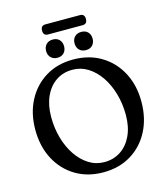

<svg xmlns="http://www.w3.org/2000/svg" viewBox="-139 -1075 1037 1196"><g transform="rotate(-15 379.5 -477.0)"><path d="M376 -713Q478.5 -713 556 -666.5Q633.5 -620 677 -538Q720.5 -456 720.5 -350.5Q720.5 -243 677.5 -160.5Q634.5 -78 557.8 -31.5Q481 15 379.5 15Q277.5 15 200.2 -31.8Q123 -78.5 79.8 -160.8Q36.5 -243 36.5 -350.5Q36.5 -455.5 79.2 -537.5Q122 -619.5 198.5 -666.2Q275 -713 376 -713ZM605.5 -295.5Q605.5 -367 587 -431.5Q568.5 -496 534.8 -545.8Q501 -595.5 455.5 -624Q410 -652.5 356 -652.5Q295 -652.5 249.2 -621.2Q203.5 -590 178 -533.5Q152.5 -477 152.5 -402Q152.5 -329.5 171 -265Q189.5 -200.5 223.2 -151Q257 -101.5 302.2 -73.2Q347.5 -45 401.5 -45Q461.5 -45 507.5 -75.8Q553.5 -106.5 579.5 -162.8Q605.5 -219 605.5 -295.5ZM287 -748.5Q260.5 -748.5 244.5 -764.8Q228.5 -781 228.5 -807.5Q228.5 -833.5 244.5 -849.8Q260.5 -866 287 -866Q313.5 -866 329 -849.8Q344.5 -833.5 344.5 -807.5Q344.5 -781.5 329 -765Q313.5 -748.5 287 -748.5ZM470.5 -748.5Q443.5 -748.5 427.8 -764.8Q412 -781 412 -807.5Q412 -833.5 427.8 -849.8Q443.5 -866 470.5 -866Q497.5 -866 513 -849.8Q528.5 -833.5 528.5 -807.5Q528.5 -781.5 513 -765Q497.5 -748.5 470.5 -748.5ZM237 -936.5Q237 -969 267 -969H490Q520 -969 520 -936.5Q520 -904 490 -904H267Q237 -904 237 -936.5Z"/></g></svg>

Font: Fraunces 72pt SuperSoft
Style: Regular
Weight: 400
Version: Version 1.000;[b76b70a41]